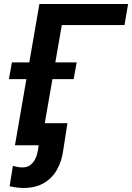

<svg xmlns="http://www.w3.org/2000/svg" viewBox="-20 -731 665 966"><path d="M624.5 -710.9 606.4 -605H291L186 0H55.2L178.2 -710.9ZM365.7 -417 350.6 -333H24.9L40 -417ZM192.9 -111.3H319.3L298.3 23.9Q291 80.1 266.4 123.3Q241.7 166.5 199.5 190.7Q157.2 214.8 98.1 214.8Q80.1 214.4 63 212.2Q45.9 210 28.3 206.1L44.9 103.5Q56.6 106.9 68.6 109.1Q80.6 111.3 92.8 111.3Q117.7 111.3 133.5 98.6Q149.4 85.9 158.4 66.2Q167.5 46.4 170.9 24.4Z"/></svg>

Font: Roboto SemiBold
Style: Italic
Weight: 600
Designer: Christian Robertson
Foundry: Google
Version: Version 3.009; 2024